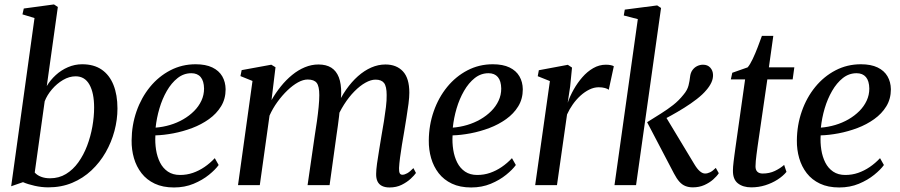

<svg xmlns="http://www.w3.org/2000/svg" viewBox="-20 -837 4070 868"><path d="M191.5 -448Q207.5 -475 232 -497.5Q256.5 -520 287.2 -533.2Q318 -546.5 351.5 -546.5Q404.5 -546.5 439.8 -522.2Q475 -498 493 -453Q511 -408 511 -346.5Q511 -296 497.5 -245.2Q484 -194.5 457.8 -148.5Q431.5 -102.5 393.5 -66.8Q355.5 -31 306.5 -10.5Q257.5 10 198.5 10Q168 10 136.8 3Q105.5 -4 84 -13.5L30.5 5L136 -755.5L81.5 -772L87.5 -798.5L224 -817L241.5 -805.5ZM137 -57Q148 -44.5 165.8 -37.8Q183.5 -31 206 -31Q246.5 -31 278.5 -50.5Q310.5 -70 334.2 -103.2Q358 -136.5 373.8 -178Q389.5 -219.5 397.5 -264.2Q405.5 -309 405.5 -350.5Q405.5 -416.5 384.5 -454.2Q363.5 -492 322 -492Q293 -492 265 -475.5Q237 -459 215 -433.2Q193 -407.5 182 -379Z M968.5 -91Q954 -70.5 924.8 -46.8Q895.5 -23 855.2 -6.2Q815 10.5 766.5 10.5Q716 10.5 679.5 -6.8Q643 -24 619.8 -54Q596.5 -84 585.5 -122.2Q574.5 -160.5 575 -202Q575.5 -271.5 597.2 -333.8Q619 -396 658 -443.8Q697 -491.5 749.8 -519Q802.5 -546.5 864.5 -546.5Q910 -546.5 940 -532Q970 -517.5 984.8 -492Q999.5 -466.5 1000 -433.5Q1000 -390 979.5 -356.5Q959 -323 924.8 -298.5Q890.5 -274 848.8 -258.2Q807 -242.5 763.5 -234.2Q720 -226 682.5 -225Q680.5 -192 685.5 -160Q690.5 -128 703.5 -102.2Q716.5 -76.5 739 -61.2Q761.5 -46 794 -46Q824.5 -46 852 -55.5Q879.5 -65 904.5 -82Q929.5 -99 951 -122ZM845 -506Q810.5 -506 782.8 -484Q755 -462 734.2 -426Q713.5 -390 700.8 -346.8Q688 -303.5 683.5 -260Q716.5 -262.5 748.5 -272Q780.5 -281.5 808.2 -297.5Q836 -313.5 857.2 -334.8Q878.5 -356 890.5 -381.8Q902.5 -407.5 902.5 -436.5Q902 -471 887.2 -488.5Q872.5 -506 845 -506Z M1225.5 -533 1207.5 -384.5Q1226 -417 1249.5 -446.2Q1273 -475.5 1300.5 -498Q1328 -520.5 1358.2 -533Q1388.5 -545.5 1419.5 -545.5Q1455 -545.5 1477.8 -531Q1500.5 -516.5 1511.8 -487.5Q1523 -458.5 1522.5 -414Q1522.5 -407.5 1521.5 -397.2Q1520.5 -387 1519 -374.5Q1517.5 -362 1515.5 -348.5L1502 -354.5Q1520.5 -397 1545 -432Q1569.5 -467 1598.2 -492.5Q1627 -518 1658.5 -531.8Q1690 -545.5 1722.5 -545.5Q1772.5 -545.5 1801.5 -514.5Q1830.5 -483.5 1830.5 -418Q1830.5 -398 1826.8 -368.2Q1823 -338.5 1817.5 -305.2Q1812 -272 1807 -240.5Q1802 -212 1797 -181.8Q1792 -151.5 1788.5 -124.2Q1785 -97 1784 -77.5Q1783.5 -61.5 1787 -54.2Q1790.5 -47 1799 -47Q1809 -47 1821 -53.8Q1833 -60.5 1849 -77L1860.5 -55Q1853 -44 1836.5 -28.8Q1820 -13.5 1796 -1.5Q1772 10.5 1741 10.5Q1720.5 10.5 1706.8 3.5Q1693 -3.5 1686.5 -17.2Q1680 -31 1680.5 -51Q1680.5 -68.5 1684.5 -97.5Q1688.5 -126.5 1694.2 -160.2Q1700 -194 1705 -226Q1710.5 -256.5 1715.8 -289.5Q1721 -322.5 1724.8 -353.2Q1728.5 -384 1728 -407.5Q1728 -446.5 1716.2 -461.8Q1704.5 -477 1677.5 -477Q1657 -477 1632.2 -463.2Q1607.5 -449.5 1582.5 -424.2Q1557.5 -399 1535.5 -364.5Q1513.5 -330 1497.5 -289L1517 -353.5Q1515.5 -334 1513 -312.2Q1510.5 -290.5 1507.5 -269Q1504.5 -247.5 1501.5 -227.5L1470 0H1370.5L1403 -224.5Q1408 -255.5 1412.8 -289Q1417.5 -322.5 1420.5 -353.2Q1423.5 -384 1423.5 -407Q1423.5 -447 1411.8 -462.2Q1400 -477.5 1371 -477.5Q1350.5 -477.5 1327 -464.5Q1303.5 -451.5 1279.5 -428.5Q1255.5 -405.5 1234.2 -376.2Q1213 -347 1198.5 -314.5L1154.5 0H1056L1121.5 -471L1067 -493L1072.5 -520L1206.5 -544.5Z M2312 -91Q2297.5 -70.5 2268.2 -46.8Q2239 -23 2198.8 -6.2Q2158.5 10.5 2110 10.5Q2059.5 10.5 2023 -6.8Q1986.5 -24 1963.2 -54Q1940 -84 1929 -122.2Q1918 -160.5 1918.5 -202Q1919 -271.5 1940.8 -333.8Q1962.5 -396 2001.5 -443.8Q2040.5 -491.5 2093.2 -519Q2146 -546.5 2208 -546.5Q2253.5 -546.5 2283.5 -532Q2313.5 -517.5 2328.2 -492Q2343 -466.5 2343.5 -433.5Q2343.5 -390 2323 -356.5Q2302.5 -323 2268.2 -298.5Q2234 -274 2192.2 -258.2Q2150.5 -242.5 2107 -234.2Q2063.5 -226 2026 -225Q2024 -192 2029 -160Q2034 -128 2047 -102.2Q2060 -76.5 2082.5 -61.2Q2105 -46 2137.5 -46Q2168 -46 2195.5 -55.5Q2223 -65 2248 -82Q2273 -99 2294.5 -122ZM2188.5 -506Q2154 -506 2126.2 -484Q2098.5 -462 2077.8 -426Q2057 -390 2044.2 -346.8Q2031.5 -303.5 2027 -260Q2060 -262.5 2092 -272Q2124 -281.5 2151.8 -297.5Q2179.5 -313.5 2200.8 -334.8Q2222 -356 2234 -381.8Q2246 -407.5 2246 -436.5Q2245.5 -471 2230.8 -488.5Q2216 -506 2188.5 -506Z M2399.5 0 2466 -470.5 2411 -492.5 2416 -519.5 2547 -544 2566 -531.5 2557.5 -445.5 2546.5 -372.5Q2556.5 -402 2573.5 -432.2Q2590.5 -462.5 2612.8 -488Q2635 -513.5 2662 -529Q2689 -544.5 2719 -544.5Q2731.5 -544.5 2741 -542.5Q2750.5 -540.5 2755 -537.5L2732 -431Q2727.5 -435.5 2715 -439Q2702.5 -442.5 2686.5 -442.5Q2665.5 -442.5 2644.5 -432.2Q2623.5 -422 2604.2 -404.5Q2585 -387 2569.5 -365Q2554 -343 2543.5 -319.5L2498 0Z M2758 0 2863.5 -750.5 2800 -767 2804.5 -793.5 2951 -812.5 2968.5 -801 2855.5 0ZM3112 10Q3093.5 10 3078.5 4Q3063.5 -2 3051.2 -15.8Q3039 -29.5 3027 -52.5L2905.5 -284.5Q2939.5 -306 2968.8 -324.2Q2998 -342.5 3023.5 -362.5Q3049 -382.5 3070 -409Q3087.5 -429.5 3092.8 -451Q3098 -472.5 3099.5 -488.5Q3101.5 -508 3110.5 -520.2Q3119.5 -532.5 3132.2 -538.5Q3145 -544.5 3158 -544.5Q3179 -544.5 3191 -531.2Q3203 -518 3203.5 -498.5Q3204 -481 3195.8 -463.5Q3187.5 -446 3173.5 -430Q3157 -410 3130.2 -389.2Q3103.5 -368.5 3073 -349.5Q3042.5 -330.5 3014 -314.8Q2985.5 -299 2965 -288.5L2983.5 -319.5L3118.5 -95.5Q3131.5 -73.5 3143.8 -63Q3156 -52.5 3167.5 -52.5Q3178.5 -52.5 3190.2 -58.2Q3202 -64 3216 -78L3229.5 -54Q3221 -40.5 3204 -25.5Q3187 -10.5 3163.8 -0.2Q3140.5 10 3112 10Z M3405 -175.5Q3402 -153.5 3400 -137.8Q3398 -122 3396.8 -109.5Q3395.5 -97 3395.5 -84.5Q3395.5 -68.5 3404 -60.5Q3412.5 -52.5 3428 -52.5Q3458.5 -52.5 3483 -64.2Q3507.5 -76 3525 -91.5L3535.5 -60Q3520 -41 3495 -25Q3470 -9 3439.8 0.5Q3409.5 10 3376.5 10Q3339 10 3315.8 -8.2Q3292.5 -26.5 3293.5 -67.5Q3293.5 -74 3294.2 -83.8Q3295 -93.5 3296.5 -106.5Q3298 -119.5 3300.2 -135.5Q3302.5 -151.5 3305 -170.5L3348.5 -478H3284L3290.5 -508L3360 -532.5Q3370.5 -544.5 3382.8 -570.2Q3395 -596 3406 -625Q3417 -654 3424.5 -675H3476L3456 -532.5H3571L3563.5 -478H3449Z M3976 -91Q3961.5 -70.5 3932.2 -46.8Q3903 -23 3862.8 -6.2Q3822.5 10.5 3774 10.5Q3723.5 10.5 3687 -6.8Q3650.5 -24 3627.2 -54Q3604 -84 3593 -122.2Q3582 -160.5 3582.5 -202Q3583 -271.5 3604.8 -333.8Q3626.5 -396 3665.5 -443.8Q3704.5 -491.5 3757.2 -519Q3810 -546.5 3872 -546.5Q3917.5 -546.5 3947.5 -532Q3977.5 -517.5 3992.2 -492Q4007 -466.5 4007.5 -433.5Q4007.5 -390 3987 -356.5Q3966.5 -323 3932.2 -298.5Q3898 -274 3856.2 -258.2Q3814.5 -242.5 3771 -234.2Q3727.5 -226 3690 -225Q3688 -192 3693 -160Q3698 -128 3711 -102.2Q3724 -76.5 3746.5 -61.2Q3769 -46 3801.5 -46Q3832 -46 3859.5 -55.5Q3887 -65 3912 -82Q3937 -99 3958.5 -122ZM3852.5 -506Q3818 -506 3790.2 -484Q3762.5 -462 3741.8 -426Q3721 -390 3708.2 -346.8Q3695.5 -303.5 3691 -260Q3724 -262.5 3756 -272Q3788 -281.5 3815.8 -297.5Q3843.5 -313.5 3864.8 -334.8Q3886 -356 3898 -381.8Q3910 -407.5 3910 -436.5Q3909.5 -471 3894.8 -488.5Q3880 -506 3852.5 -506Z"/></svg>

Font: Merriweather 72pt
Style: Italic
Weight: 400
Italic angle: -7.8°
Version: Version 2.101